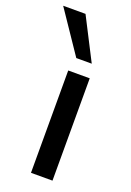

<svg xmlns="http://www.w3.org/2000/svg" viewBox="-193 -810 590 864"><g transform="rotate(20 102.0 -378.0)"><path d="M74 0V-490H177V0ZM89 -555 -47 -756H60L163 -555Z"/></g></svg>

Font: Nunito Sans 11pt SemiBold
Style: Regular
Weight: 600
Version: Version 3.101;gftools[0.9.27]